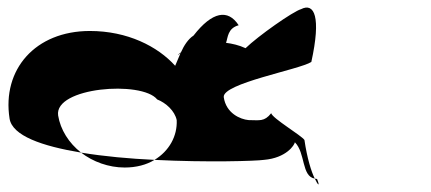

<svg xmlns="http://www.w3.org/2000/svg" viewBox="-20 -524 1126 502"><path d="M5 -214C12 -169 90 -142 192 -125C160 -150 138 -185 132 -222C121 -296 351 -314 391 -264C414 -255 437 -234 442 -210C444 -168 422 -129 384 -106C522 -99 650 -103 670 -106C729 -111 750 -145 751 -152C779 -124 768 -63 803 -57C794 -75 783 -110 776 -158C768 -170 693 -214 689 -228C671 -205 658 -210 630 -210C608 -212 571 -228 565 -270C561 -306 763 -342 794 -362C820 -480 802 -518 767 -500C746 -494 655 -430 622 -398C605 -406 587 -410 571 -412C576 -426 575 -450 604 -458C576 -501 535 -494 486 -431C472 -422 461 -405 453 -387C445 -382 446 -380 446 -380C448 -382 450 -384 452 -385C447 -373 442 -361 438 -352C392 -403 313 -443 215 -443C72 -443 -15 -342 5 -214ZM192 -125C223 -101 264 -86 306 -86C336 -86 363 -93 384 -106C320 -109 252 -115 192 -125ZM803 -57C812 -38 817 -36 809 -56C807 -56 805 -57 803 -57Z"/></svg>

Font: Ampere
Style: SCRevIta
Weight: 400
Version: Version 1